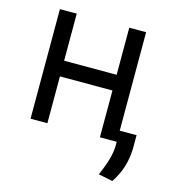

<svg xmlns="http://www.w3.org/2000/svg" viewBox="-108 -640 859 923"><g transform="rotate(15 321.0 -178.5)"><path d="M160.5 -311.1H421.9V-545.5H505.7V-55.4H589.5V11.4Q588.4 58.6 575.1 102.1Q561.8 145.6 534.1 187.5L463.1 173.3Q472.3 152 479.9 131.9Q487.6 111.9 493.4 92.2Q499.3 72.4 502.5 52.7Q505.7 33 505.7 12.8V0H421.9V-233H160.5V0H76.7V-545.5H160.5Z"/></g></svg>

Font: Fast_Sans
Style: Regular
Weight: 400
Designer: Rasmus Andersson
Foundry: rsms
Version: Version 3.018;git-588b23468